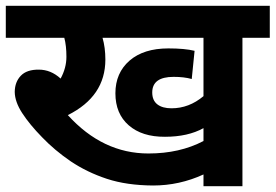

<svg xmlns="http://www.w3.org/2000/svg" viewBox="-20 -642 950 662"><path d="M578.6 -377Q504.9 -377 504.9 -323.2Q504.9 -295.9 522.5 -282.2Q540 -268.6 571.3 -268.6Q631.8 -268.6 681.6 -310.5V-511.7H333.5Q343.3 -478 343.3 -436.5Q343.3 -309.6 213.9 -245.1Q334 -112.8 491.7 -112.8Q599.6 -112.8 681.6 -155.8V-200.2Q627.9 -170.4 548.8 -170.4Q469.7 -169.9 423.8 -210Q377.9 -250 377.9 -320.3Q377.9 -390.6 426.8 -433.1Q475.6 -475.1 560.5 -475.1Q616.7 -475.1 650.9 -466.8L641.1 -369.6Q614.7 -377 578.6 -377ZM507.8 -2.4Q417 -2.9 348.6 -25.4Q280.3 -47.9 223.6 -85.9Q168 -124 125 -168.9Q82 -212.9 56.6 -252Q31.2 -291 30.8 -325.2Q31.2 -359.4 51.8 -380.9Q72.3 -402.3 113.8 -401.9Q155.3 -401.9 189 -371.1Q209 -407.7 209 -446.3Q209 -484.9 201.7 -511.7H0V-622.1H910.2V-511.7H815.9V0H681.6V-40.5Q598.6 -2.4 507.8 -2.4Z"/></svg>

Font: NotoSans-Bold
Style: Bold
Weight: 700
Designer: Monotype Design team
Foundry: Monotype Imaging Inc.
Version: Version 1.04